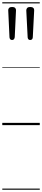

<svg xmlns="http://www.w3.org/2000/svg" viewBox="-20 -1095 368 1680"><path d="M86 -745Q75 -745 69.5 -751.5Q64 -758 63 -768L52 -1004Q51 -1017 59.5 -1025.5Q68 -1034 86 -1034Q104 -1034 112.5 -1025.5Q121 -1017 120 -1004L109 -770Q108 -760 102.5 -752.5Q97 -745 86 -745ZM244 -745Q233 -745 228 -751.5Q223 -758 222 -768L210 -1004Q210 -1017 218 -1025.5Q226 -1034 244 -1034Q263 -1034 271.5 -1025.5Q280 -1017 279 -1004L267 -770Q267 -760 261.5 -752.5Q256 -745 244 -745ZM0 555H328V565H0ZM0 -20H328V0H0ZM0 -505H328V-500H0ZM0 -1075H328V-1065H0Z"/></svg>

Font: Playwrite AR Guides
Style: Regular
Weight: 400
Designer: Veronika Burian, José Scaglione
Foundry: TypeTogether
Version: Version 1.003